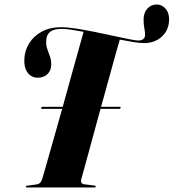

<svg xmlns="http://www.w3.org/2000/svg" viewBox="-20 -831 770 851"><path d="M340.5 -37.5Q334.5 -16.5 354.5 -14L396.5 -9Q404.5 -8 404.5 -4Q404.5 0 397 0H100.5Q94.5 0 94.5 -4Q94.5 -7.5 101 -8L144 -14Q160 -16 167 -37.5Q171 -51.5 184.5 -98Q198 -144.5 216.5 -210.5Q235 -276.5 255.5 -348.5H166.5Q161.5 -348.5 162.5 -353Q163.5 -357.5 169.5 -357.5H258Q278 -430 297.2 -499.2Q316.5 -568.5 330.8 -619.5Q345 -670.5 350.5 -690Q321.5 -695.5 296 -699.2Q270.5 -703 251.5 -703Q187.5 -703 185 -652.5Q183.5 -630.5 189.5 -613.8Q195.5 -597 201.5 -580.5Q207.5 -564 207 -543.5Q206.5 -518 190 -502.2Q173.5 -486.5 146.5 -486.5Q118 -487 101.8 -509.8Q85.5 -532.5 88 -571Q90 -608.5 110 -640.2Q130 -672 166 -691.2Q202 -710.5 252.5 -710.5Q278 -710.5 316.8 -704.5Q355.5 -698.5 398.5 -689.8Q441.5 -681 481.8 -672.2Q522 -663.5 551.8 -657.5Q581.5 -651.5 592 -651.5Q621 -651.5 623 -674.5Q623.5 -687.5 619.8 -705.8Q616 -724 616.5 -748Q617.5 -776 633.8 -793.5Q650 -811 674.5 -811Q698 -811 714 -792.5Q730 -774 729.5 -744Q728.5 -697 697 -668.5Q665.5 -640 619 -640Q600 -640 571.8 -644.5Q543.5 -649 511 -655.5Q505.5 -638.5 493 -593Q480.5 -547.5 463.5 -485.8Q446.5 -424 428 -357.5H510.5Q516 -357.5 514.5 -353Q513.5 -348.5 508 -348.5H425.5Q406 -277 388 -210.8Q370 -144.5 357 -97.5Q344 -50.5 340.5 -37.5Z"/></svg>

Font: Fraunces 144pt
Style: Bold Italic
Weight: 700
Italic angle: -16°
Version: Version 1.000;[b76b70a41]